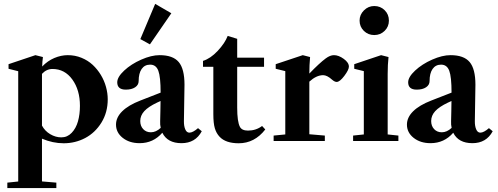

<svg xmlns="http://www.w3.org/2000/svg" viewBox="-20 -733 2586 998"><path d="M18.1 244.6V216.3L74.7 210.4V-362.8L24.4 -375.5V-399.4L164.1 -446.3L203.1 -436.5Q199.7 -411.6 199.2 -387.2Q227.1 -416.5 262.2 -431.4Q297.4 -446.3 332.5 -446.3Q370.1 -446.3 403.6 -432.6Q437 -418.9 461.7 -396Q486.3 -373 504.2 -343.5Q522 -314 531 -281.2Q540 -248.5 540 -216.8Q540 -148.9 507.3 -95.9Q474.6 -43 422.9 -15.6Q371.1 11.7 311 11.7Q254.4 11.7 198.2 -12.2V210L272.9 216.3V244.6ZM198.2 -348.6V-80.1Q213.4 -51.8 241.2 -35.4Q269 -19 298.8 -19Q330.1 -19 352.5 -42.5Q375 -65.9 385.3 -102.3Q395.5 -138.7 395.5 -183.1Q395.5 -265.1 356 -319.8Q316.4 -374.5 252.9 -374.5Q221.7 -374.5 198.2 -349.1Z M759.3 -502.4 709.5 -529.8 786.6 -712.9 870.6 -664.1ZM705.6 11.2Q652.8 11.2 617.9 -16.4Q583 -43.9 583 -85.4Q583 -122.6 615.2 -154.5Q647.5 -186.5 709.5 -210.4L814.9 -251.5Q814.9 -333.5 803 -365.2Q791 -397 760.7 -397Q731.9 -397 716.3 -374.5Q700.7 -352.1 700.7 -311.5Q700.7 -291.5 682.4 -279.3Q664.1 -267.1 633.8 -267.1Q589.4 -267.1 589.4 -305.2Q589.4 -332.5 625.5 -366.2Q661.6 -399.9 714.1 -423.1Q766.6 -446.3 809.6 -446.3Q878.9 -446.3 908.9 -410.6Q939 -375 939 -292.5Q939 -291.5 936 -104Q935.5 -78.1 942.9 -60.8Q950.2 -43.5 964.4 -43.5Q982.4 -43.5 1009.3 -66.9L1028.8 -50.8Q995.6 11.2 923.3 11.2Q850.6 11.2 823.7 -43Q776.9 11.2 705.6 11.2ZM709 -104Q709 -78.1 724.4 -61.8Q739.7 -45.4 764.2 -45.4Q791 -45.4 815.4 -68.4Q811.5 -84.5 812.5 -103.5Q813 -121.1 813.7 -156Q814.5 -190.9 814.5 -208L796.4 -199.7Q751 -178.2 730 -155.3Q709 -132.3 709 -104Z M1220.7 11.7Q1153.3 11.7 1121.6 -22Q1104.5 -40 1096.7 -66.2Q1088.9 -92.3 1088.9 -139.6V-385.7H1035.2V-416.5Q1074.2 -428.7 1111.6 -468.5Q1148.9 -508.3 1163.6 -546.4L1212.9 -531.2V-433.1H1352.5V-385.7H1212.9V-173.8Q1212.9 -100.6 1227.1 -73.7Q1237.3 -54.2 1269 -54.2Q1310.5 -54.2 1342.3 -78.1L1358.9 -60.1Q1303.2 11.7 1220.7 11.7Z M1402.3 0V-28.3L1462.9 -34.2V-363.3L1413.1 -375.5V-399.4L1553.7 -446.3L1591.8 -436.5Q1587.9 -395 1587.9 -350.6Q1640.1 -404.8 1672.9 -429.2Q1695.8 -446.3 1715.8 -446.3Q1740.2 -446.3 1766.8 -427Q1793.5 -407.7 1793.5 -386.7Q1793.5 -370.1 1769.8 -338.6Q1746.1 -307.1 1730 -307.1Q1719.7 -307.1 1706.1 -318.8Q1680.2 -342.3 1659.2 -342.3Q1624 -341.8 1587.9 -308.6V-35.2L1668.5 -28.3V0Z M1849.1 -626Q1849.1 -656.7 1871.8 -679.2Q1894.5 -701.7 1925.3 -701.7Q1957.5 -701.7 1979.5 -679.9Q2001.5 -658.2 2001.5 -626Q2001.5 -594.2 1979.2 -572.5Q1957 -550.8 1925.3 -550.8Q1893.6 -550.8 1871.3 -572.5Q1849.1 -594.2 1849.1 -626ZM1815.4 0V-28.3L1871.1 -34.2V-363.3L1821.3 -375.5V-399.4L1960.9 -446.3L1999.5 -436.5Q1995.1 -397.9 1995.1 -348.6V-34.2L2050.8 -28.3V0Z M2217.8 11.2Q2165 11.2 2130.1 -16.4Q2095.2 -43.9 2095.2 -85.4Q2095.2 -122.6 2127.4 -154.5Q2159.7 -186.5 2221.7 -210.4L2327.1 -251.5Q2327.1 -333.5 2315.2 -365.2Q2303.2 -397 2272.9 -397Q2244.1 -397 2228.5 -374.5Q2212.9 -352.1 2212.9 -311.5Q2212.9 -291.5 2194.6 -279.3Q2176.3 -267.1 2146 -267.1Q2101.6 -267.1 2101.6 -305.2Q2101.6 -332.5 2137.7 -366.2Q2173.8 -399.9 2226.3 -423.1Q2278.8 -446.3 2321.8 -446.3Q2391.1 -446.3 2421.1 -410.6Q2451.2 -375 2451.2 -292.5Q2451.2 -291.5 2448.2 -104Q2447.8 -78.1 2455.1 -60.8Q2462.4 -43.5 2476.6 -43.5Q2494.6 -43.5 2521.5 -66.9L2541 -50.8Q2507.8 11.2 2435.5 11.2Q2362.8 11.2 2335.9 -43Q2289.1 11.2 2217.8 11.2ZM2221.2 -104Q2221.2 -78.1 2236.6 -61.8Q2252 -45.4 2276.4 -45.4Q2303.2 -45.4 2327.6 -68.4Q2323.7 -84.5 2324.7 -103.5Q2325.2 -121.1 2325.9 -156Q2326.7 -190.9 2326.7 -208L2308.6 -199.7Q2263.2 -178.2 2242.2 -155.3Q2221.2 -132.3 2221.2 -104Z"/></svg>

Font: Elstob
Style: Bold
Weight: 700
Designer: Peter S. Baker
Version: Version 1.015